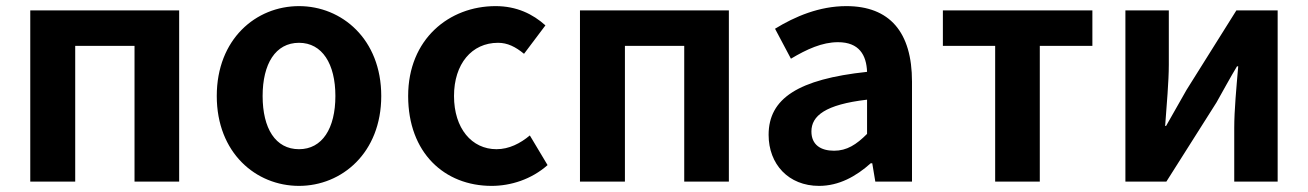

<svg xmlns="http://www.w3.org/2000/svg" viewBox="-20 -594 4278 628"><path d="M79 0H226V-444H420V0H566V-560H79Z M958 14C1098 14 1227 -94 1227 -280C1227 -466 1098 -574 958 -574C817 -574 689 -466 689 -280C689 -94 817 14 958 14ZM958 -106C881 -106 839 -174 839 -280C839 -385 881 -454 958 -454C1034 -454 1077 -385 1077 -280C1077 -174 1034 -106 958 -106Z M1588 14C1650 14 1718 -7 1771 -54L1713 -151C1682 -125 1645 -106 1604 -106C1523 -106 1465 -174 1465 -280C1465 -385 1523 -454 1609 -454C1640 -454 1666 -441 1694 -418L1764 -511C1723 -548 1670 -574 1601 -574C1449 -574 1315 -466 1315 -280C1315 -94 1434 14 1588 14Z M1877 0H2024V-444H2218V0H2364V-560H1877Z M2659 14C2724 14 2780 -17 2828 -60H2833L2843 0H2963V-327C2963 -489 2890 -574 2748 -574C2660 -574 2580 -540 2515 -500L2567 -402C2619 -433 2669 -456 2721 -456C2790 -456 2814 -414 2816 -359C2591 -335 2494 -272 2494 -153C2494 -57 2559 14 2659 14ZM2708 -101C2665 -101 2634 -120 2634 -164C2634 -215 2679 -252 2816 -268V-156C2781 -121 2750 -101 2708 -101Z M3235 0H3381V-444H3553V-560H3064V-444H3235Z M3661 0H3795L3959 -259C3977 -291 4006 -344 4026 -377H4030C4024 -307 4017 -233 4017 -176V0H4159V-560H4024L3861 -300C3843 -268 3813 -216 3794 -182H3791C3796 -252 3803 -327 3803 -383V-560H3661Z"/></svg>

Font: Noto Sans Mono CJK TC
Style: Bold
Weight: 700
Designer: Ryoko NISHIZUKA 西塚涼子 (kana, bopomofo & ideographs); Paul D. Hunt (Latin, Greek & Cyrillic); Sandoll Communications 산돌커뮤니
Foundry: Adobe
Version: Version 2.004;hotconv 1.0.118;makeotfexe 2.5.65603